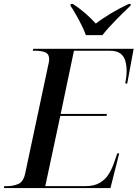

<svg xmlns="http://www.w3.org/2000/svg" viewBox="-41 -964 705 984"><path d="M-21 0 -19 -10H-6Q26 -10 52.5 -21Q79 -32 88 -75L207 -634Q211 -649 211 -659Q211 -688 190.5 -696Q170 -704 140 -704H127L129 -714H644L611 -536H601Q603 -546 605.5 -565.5Q608 -585 608 -599Q608 -627 601.5 -651Q595 -675 576.5 -689.5Q558 -704 520 -704H338L270 -380H507L505 -370H268L191 -10H396Q442 -10 471 -27.5Q500 -45 517 -73Q534 -101 545 -134L560 -178H570L525 0ZM399 -784Q391 -807 377 -835Q363 -863 348 -889.5Q333 -916 320 -935L322 -944H332Q365 -923 396 -896Q427 -869 450 -843Q483 -869 529.5 -896.5Q576 -924 619 -944H629L628 -935Q595 -904 554 -862.5Q513 -821 484 -784Z"/></svg>

Font: Noto Serif Display Medium
Style: Italic
Weight: 500
Italic angle: -12°
Designer: Monotype Design Team
Foundry: Monotype Imaging Inc.
Version: Version 2.009